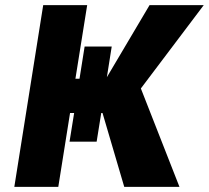

<svg xmlns="http://www.w3.org/2000/svg" viewBox="-20 -731 817 751"><path d="M36 0H208L254 -289H270L252 -177H358L376 -289H381L466 0H682L531 -385L777 -711H565L398 -429L417 -549H311L291 -423H275L321 -711H149Z"/></svg>

Font: Asimov Pro
Style: UltObl
Weight: 900
Designer: Google
Version: Version 2.000980; 2014